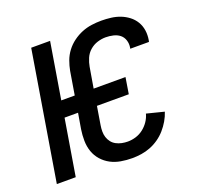

<svg xmlns="http://www.w3.org/2000/svg" viewBox="-130 -883 1060 1031"><g transform="rotate(-20 400.0 -367.5)"><path d="M456 8Q423 8 391.5 2.5Q360 -3 333.5 -17Q307 -31 286.5 -54Q266 -77 256 -106Q246 -135 245.5 -167.5Q245 -200 250 -232L265 -321H188L135 0H27L148 -735H256L203 -414H280L302 -547Q307 -574 317 -601.5Q327 -629 345 -653Q363 -677 387.5 -695Q412 -713 439 -724Q466 -735 494.5 -739Q523 -743 551 -743Q579 -743 606.5 -739.5Q634 -736 658.5 -726.5Q683 -717 704 -701Q725 -685 738.5 -662.5Q752 -640 756 -613Q760 -586 755 -557L753 -548H646L647 -553Q651 -575 644.5 -595.5Q638 -616 622.5 -628.5Q607 -641 585.5 -646Q564 -651 542 -651Q519 -651 495 -643.5Q471 -636 451.5 -619Q432 -602 422 -578.5Q412 -555 408 -532L388 -414H570L555 -321H373L356 -217Q353 -199 353 -181.5Q353 -164 358 -148.5Q363 -133 373 -120Q383 -107 398 -99Q413 -91 430 -87.5Q447 -84 464 -84Q487 -84 510 -91Q533 -98 552.5 -113Q572 -128 586 -148.5Q600 -169 606 -192L705 -167Q697 -142 683 -118Q669 -94 650.5 -73Q632 -52 609 -36Q586 -20 560.5 -10Q535 0 508.5 4Q482 8 456 8Z"/></g></svg>

Font: Iosevka Aile Semibold
Style: Italic
Weight: 600
Italic angle: -9°
Designer: Belleve Invis
Foundry: Belleve Invis
Version: Version 31.1.0; ttfautohint (v1.8.4)